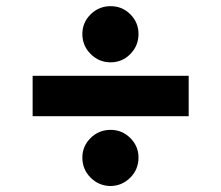

<svg xmlns="http://www.w3.org/2000/svg" viewBox="-20 -606 721 626"><path d="M595.2 -358.9V-227.1H86.4V-358.9ZM340.3 0.5Q302.2 0 275.4 -26.9Q248.5 -53.7 248.5 -92.3Q248.5 -129.4 275.4 -156Q302.2 -182.6 340.8 -182.6Q377.9 -182.6 404.8 -156Q431.6 -129.4 431.6 -92.3Q431.6 -53.7 404.8 -26.9Q377.9 0 340.3 0.5ZM340.8 -402.8Q302.7 -402.8 275.6 -429.9Q248.5 -457 248.5 -495.1Q248.5 -532.7 275.6 -559.3Q302.7 -585.9 340.8 -585.9Q378.4 -585.9 405 -559.3Q431.6 -532.7 431.6 -495.1Q431.6 -457 405 -429.9Q378.4 -402.8 340.8 -402.8Z"/></svg>

Font: Inter 18pt ExtraBold
Style: Regular
Weight: 800
Designer: Rasmus Andersson
Foundry: rsms
Version: Version 4.001;git-66647c0bb